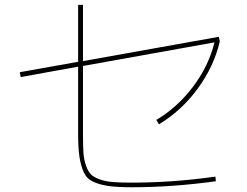

<svg xmlns="http://www.w3.org/2000/svg" viewBox="-20 -790 1040 810"><path d="M330.1 -532.2 903.3 -634.8 907.2 -615.2Q882.8 -509.8 814 -416Q745.1 -322.3 650.4 -265.6L639.6 -284.2Q728.5 -336.9 794.4 -424.3Q860.4 -511.7 884.8 -611.3L330.1 -511.7V-224.6Q330.1 -175.8 332 -146Q334 -116.2 342.8 -91.3Q351.6 -66.4 363.8 -54.2Q376 -42 400.9 -33.2Q425.8 -24.4 456.1 -22Q486.3 -19.5 535.2 -19.5Q709 -19.5 888.7 -44.9L890.6 -25.4Q708 0 535.2 0Q474.6 0 437.5 -5.4Q400.4 -10.7 373 -23.4Q345.7 -36.1 333.5 -63Q321.3 -89.8 315.4 -127Q309.6 -164.1 309.6 -224.6V-508.8L67.4 -464.8L63.5 -485.4L309.6 -529.3V-769.5H330.1Z"/></svg>

Font: Mgen+ 1m thin
Style: Regular
Weight: 100
Designer: [Source Han Sans]
Ryoko NISHIZUKA  (kana & ideographs); Paul D. Hunt (Latin, Greek & Cyrillic); Wenlong ZHANG  (bopomofo
Version: Version 1.059.20150602